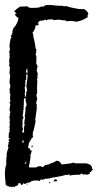

<svg xmlns="http://www.w3.org/2000/svg" viewBox="-20 -734 404 790"><path d="M182.1 -713.9 185.5 -711.9 189 -713.9Q206.5 -710.4 223.6 -710.4H225.6L229 -708.5L230.5 -711.9Q236.8 -708.5 244.6 -708.5H254.9Q272 -702.1 305.2 -696.8H325.7Q343.3 -686.5 343.3 -675.8L339.8 -668.9Q341.3 -665.5 341.3 -663.6Q313.5 -646.5 299.8 -646.5Q299.8 -644.5 294.9 -644.5Q279.3 -647.9 272 -647.9L251.5 -646.5Q249.5 -649.4 249.5 -651.4Q248 -651.4 244.6 -649.9Q222.7 -653.3 220.2 -653.3Q209 -651.4 197.8 -651.4Q197.8 -654.8 194.3 -654.8H192.4L182.1 -653.3Q178.7 -654.8 176.8 -654.8Q176.8 -652.3 171.9 -649.9L166.5 -653.3Q160.6 -649.9 147.5 -647.9Q147.5 -649.9 145.5 -649.9Q135.3 -641.6 135.3 -637.7Q140.6 -637.7 140.6 -634.3L131.8 -628.9H129.9L126.5 -630.9Q126.5 -615.7 114.3 -599.6V-596.2L117.7 -590.8Q117.7 -588.9 116.2 -588.9Q125 -554.7 126.5 -533.7L129.9 -531.7Q128.4 -513.2 126.5 -509.3Q129.9 -503.4 129.9 -499V-490.2Q129.9 -488.8 128.4 -488.8L129.9 -484.9V-481.4L128.4 -473.1Q130.4 -473.1 135.3 -459Q131.8 -455.1 131.8 -452.1L133.3 -448.7L129.9 -441.9Q133.8 -441.9 135.3 -426.3Q133.3 -422.9 133.3 -420.9L135.3 -417.5Q133.3 -408.7 131.8 -408.7L133.3 -405.3V-389.6Q133.3 -388.2 131.8 -388.2L133.3 -384.8L131.8 -372.6L133.3 -363.8L131.8 -360.4Q133.3 -356.9 133.3 -355Q129.9 -344.2 129.9 -342.8Q131.8 -330.6 133.3 -327.1L128.4 -310.1Q131.8 -304.2 131.8 -299.8Q131.8 -297.9 129.9 -294.4L131.8 -291L125 -240.7Q125 -238.8 126.5 -235.4Q120.6 -200.7 114.3 -187L116.2 -183.6Q114.3 -180.2 114.3 -178.2L116.2 -169.4Q107.4 -165.5 107.4 -155.8H106L102.5 -157.7V-155.8L104 -152.3Q101.1 -152.3 97.2 -140.1L98.6 -136.7L95.2 -131.3V-126.5Q103 -126.5 104 -115.7Q107.9 -115.7 110.8 -114.3Q106.4 -95.2 104 -95.2L106 -91.8Q106 -84 98.6 -46.4L102.5 -44.9H125Q130.9 -44.9 137.2 -49.8H148.9L154.3 -46.4Q159.7 -47.4 166.5 -55.2Q178.7 -55.2 192.4 -64V-62L213.4 -72.8Q226.1 -72.8 233.9 -57.1Q277.3 -61.5 282.7 -65.4L287.6 -62H334.5Q358.9 -57.6 358.9 -39.6Q362.3 -39.1 362.3 -36.1Q360.4 -36.1 353.5 -25.9H352.1L348.6 -27.3V-25.9Q350.1 -22.9 350.1 -19L337.9 -15.1L327.6 -17.1L324.2 -15.1L314 -20.5Q314 -18.1 308.6 -15.1H299.8Q282.7 -15.1 265.1 -11.7V-13.7L267.1 -17.1H263.7L258.3 -13.7H252.9L249.5 -15.1Q249.5 -11.7 187 -1.5Q183.6 -1 183.6 2L180.2 0L169.9 2L166.5 0Q166.5 3.9 152.3 5.4Q149.4 3.9 147.5 3.9L144 10.7L135.3 8.8H121.6Q117.7 8.8 114.3 10.7H109.4Q109.4 16.1 86.9 19.5Q86.9 22.9 83.5 22.9H81.5L76.2 19.5Q73.7 26.4 71.3 26.4H65.9Q65.9 19.5 60.5 19.5H55.7Q55.7 31.2 43.5 31.2Q43.5 33.7 38.1 36.6L33.2 33.2L27.8 36.6Q24.4 36.6 24.4 33.2L21 34.7Q3.4 29.8 3.4 24.4Q0 -11.7 0 -20.5Q2 -55.2 6.8 -55.2L5.4 -58.6V-64Q5.4 -65.4 6.8 -65.4L5.4 -69.3Q6.3 -93.3 8.8 -93.3L6.8 -96.7Q8.3 -108.9 10.3 -108.9L8.8 -112.3Q8.8 -115.7 14.2 -115.7L12.2 -119.1V-121.1L15.6 -126.5L12.2 -131.3L15.6 -143.6Q14.2 -147 14.2 -148.9Q16.6 -148.9 19 -153.8Q15.6 -153.8 15.6 -157.7V-159.2Q15.6 -162.6 21 -162.6V-164.6Q15.6 -164.6 15.6 -169.4Q15.6 -193.8 21 -193.8L19 -197.3V-202.6Q19 -204.1 21 -204.1L19 -208V-212.9L21 -223.1Q19 -226.6 19 -228.5H21L19 -231.9Q19 -233.9 21 -237.3Q19 -246.6 19 -252.9V-256.3L22.5 -261.7L19 -263.2Q22.5 -269 22.5 -273.4L19 -280.8Q21.5 -302.7 22.5 -304.7Q19 -310.5 19 -313.5Q21.5 -313.5 24.4 -318.8Q21 -318.8 21 -322.3Q21 -323.7 22.5 -323.7L21 -327.1L22.5 -344.7Q21 -348.1 21 -350.1Q22.5 -350.1 22.5 -351.6Q19 -351.6 19 -355Q19 -356.9 21 -356.9L19 -365.7L22.5 -377.4V-379.4Q22.5 -383.8 19 -395Q20.5 -417.5 22.5 -417.5L21 -420.9V-424.3L22.5 -427.7Q19 -427.7 19 -433.1Q21 -455.1 21 -459Q17.6 -459 17.6 -462.4Q17.6 -463.9 19 -473.1L17.6 -481.4Q18.6 -499 21 -499L19 -502.4V-509.3Q19 -511.2 21 -511.2L17.6 -518.1Q21 -531.2 21 -531.7L19 -543.9Q22.5 -580.6 27.8 -580.6Q24.4 -585.9 24.4 -588.9L31.2 -592.8L29.3 -596.2V-599.6H33.2L31.2 -603V-607.9L34.7 -613.3Q33.2 -613.3 33.2 -615.2Q55.7 -640.1 55.7 -660.2Q41.5 -668 41.5 -677.2H43.5L46.9 -675.8V-679.2L38.1 -688Q49.8 -698.7 62.5 -707H79.6L90.3 -708.5L102.5 -701.7H116.2Q143.6 -701.7 148.9 -707H161.1Q161.1 -713.9 182.1 -713.9ZM90.3 -452.1Q90.3 -445.3 86.9 -445.3Q88.4 -431.2 91.8 -431.2L93.8 -439.9Q91.8 -443.4 91.8 -445.3H93.8L91.8 -448.7L93.8 -452.1ZM90.3 -429.7Q90.3 -424.3 86.9 -424.3L88.4 -415.5V-414.1Q88.4 -412.1 86.9 -412.1L88.4 -408.7Q88.4 -406.2 83.5 -403.8L85 -400.4Q85 -398.4 83.5 -386.2Q85 -382.8 85 -380.9L81.5 -374L83.5 -358.4L81.5 -346.2L83.5 -342.8Q81.5 -339.8 81.5 -335.9H83.5Q86.9 -335.9 88.4 -348.1L86.9 -351.6Q90.3 -360.4 91.8 -360.4L88.4 -379.4L93.8 -419.4L91.8 -429.7ZM78.1 -320.3V-301.3Q78.1 -299.8 76.2 -299.8Q78.1 -296.4 78.1 -294.4L76.2 -287.6L78.1 -284.2L74.7 -276.9Q74.7 -275.4 76.2 -275.4Q72.8 -258.8 72.8 -256.3Q76.2 -255.9 76.2 -252.9V-247.6L72.8 -242.2V-221.7Q72.8 -217.8 71.3 -214.8L74.7 -204.1Q73.2 -193.8 71.3 -193.8Q72.8 -190.4 72.8 -188.5H78.1Q78.1 -190.4 79.6 -193.8L78.1 -202.6Q79.6 -206.1 79.6 -208Q78.1 -210.9 78.1 -214.8Q81.5 -214.8 81.5 -218.3V-219.7L79.6 -228.5H81.5Q81.5 -230.5 79.6 -230.5L83.5 -251L81.5 -254.4Q85 -272 85 -285.6V-292.5L88.4 -297.9V-303.2H90.3Q85 -315.4 85 -331.1H83.5Q78.1 -329.1 78.1 -320.3ZM72.8 -155.8 71.3 -148.9 74.7 -147H78.1L76.2 -150.4Q78.1 -153.8 78.1 -155.8ZM110.8 -134.8H114.3V-131.3Q114.3 -127.9 110.8 -127.9Q110.8 -129.9 109.4 -129.9Q110.8 -133.3 110.8 -134.8ZM86.9 -69.3Q86.9 -65.9 81.5 -60.5V-58.6Q88.4 -60.5 88.4 -67.4V-69.3ZM211.4 3.9 214.8 8.8Q214.8 12.2 211.4 12.2H201.2V8.8Q202.6 3.9 211.4 3.9ZM182.1 15.6H187V19.5H182.1ZM90.3 21Q93.8 21.5 93.8 24.4L90.3 26.4Z"/></svg>

Font: Otrack
Style: Regular
Weight: 400
Designer: Sodina
Foundry: Sodina
Version: Version 2.10 June 16, 2016